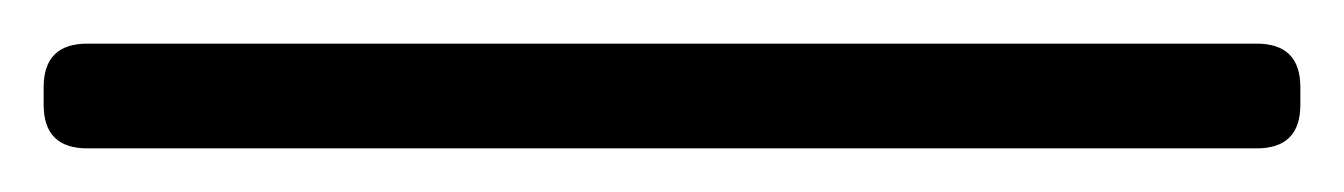

<svg xmlns="http://www.w3.org/2000/svg" viewBox="-40 70 616 88"><path d="M-20 118V110Q-20 90 0 90H536Q556 90 556 110V118Q556 138 536 138H0Q-20 138 -20 118Z"/></svg>

Font: Asap-Regular
Style: Regular
Weight: 400
Designer: Pablo Cosgaya
Foundry: Omnibus-Type
Version: Version 2.000; ttfautohint (v1.8)